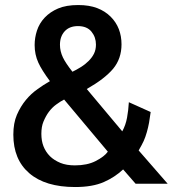

<svg xmlns="http://www.w3.org/2000/svg" viewBox="-20 -733 692 766"><path d="M33.2 -195.8Q33.2 -242.2 47.4 -274.9Q62 -308.6 83.5 -334.5Q103.5 -358.9 130.4 -377.9Q151.9 -393.6 179.2 -409.2Q146 -454.1 132.8 -483.4Q118.2 -515.6 118.2 -553.2Q118.2 -582.5 127.4 -610.8Q136.7 -639.6 158.2 -662.6Q179.7 -685.5 211.9 -699.2Q244.1 -712.9 292 -712.9Q335.9 -712.9 367.7 -700.7Q399.4 -688.5 421.4 -666.5Q443.4 -644.5 454.1 -616.7Q464.8 -588.9 464.8 -556.2Q464.8 -499 431.2 -458.5Q397.5 -418.5 326.2 -377.9L467.8 -209Q481.4 -233.9 486.8 -263.2Q492.2 -292.5 494.1 -325.2L581.1 -286.1Q577.6 -259.3 574.7 -243.7Q571.3 -225.1 565.9 -206.1Q560.1 -185.5 553.2 -170.4Q545.4 -153.8 533.2 -132.8L648.9 0H521L471.2 -57.1Q438 -25.9 394.5 -6.8Q349.1 13.2 279.8 13.2Q160.6 13.2 96.7 -42Q33.2 -96.7 33.2 -195.8ZM219.2 -554.2Q219.2 -528.8 231 -503.9Q241.7 -481.4 269 -446.8Q283.7 -453.6 304.2 -466.3Q319.3 -475.6 334 -490.2Q347.2 -503.4 355 -519Q362.8 -534.7 362.8 -555.2Q362.8 -584.5 345.2 -606.4Q327.1 -628.9 291 -628.9Q256.8 -628.9 237.8 -607.9Q219.2 -587.4 219.2 -554.2ZM278.8 -73.2Q327.6 -73.2 361.3 -90.3Q396.5 -108.4 410.2 -127.9L235.8 -335.9Q222.2 -329.1 204.1 -315.9Q188 -304.2 174.8 -286.6Q163.1 -271 153.3 -247.6Q145 -227.5 145 -199.2Q145 -171.4 153.3 -149.9Q162.1 -127 179.2 -109.9Q195.3 -93.8 221.2 -83Q245.1 -73.2 278.8 -73.2Z"/></svg>

Font: Post Grotesk Medium
Style: Medium
Weight: 500
Version: Version 1.0